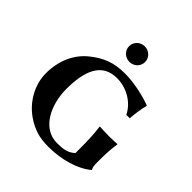

<svg xmlns="http://www.w3.org/2000/svg" viewBox="-228 -1033 1209 1209"><g transform="rotate(45 376.5 -428.5)"><path d="M539 -117V-83C505 -51 467 -45 413 -45C277 -45 213 -195 213 -327C213 -488 256 -602 391 -602C469 -602 555 -561 596 -479L626 -480C630 -531 634 -561 646 -610L644 -613C644 -613 527 -658 405 -658C305 -658 240 -630 171 -575C96 -516 52 -420 52 -307C52 -205 108 -106 194 -48C254 -8 308 10 390 10C507 10 620 -23 687 -80V-83C681 -91 677 -105 677 -137C677 -212 679 -254 687 -307L686 -310C686 -310 648 -307 613 -307C579 -307 531 -310 531 -310L529 -307C537 -250 539 -192 539 -117ZM302 -798C302 -760 333 -729 373 -729C413 -729 444 -760 444 -798C444 -836 413 -867 373 -867C333 -867 302 -836 302 -798Z"/></g></svg>

Font: Libertinus Sans
Style: Bold
Weight: 700
Designer: Philipp H. Poll, Khaled Hosny
Foundry: Caleb Maclennan
Version: Version 7.050;RELEASE